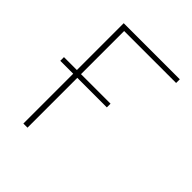

<svg xmlns="http://www.w3.org/2000/svg" viewBox="-192 -812 934 934"><g transform="rotate(45 275.5 -345.0)"><path d="M31.2 -342.8V-368.2H120.1V-690.4H505.9V-665H148.4V-368.2H351.6V-342.8H148.4V0H120.1V-342.8Z"/></g></svg>

Font: Gothic A1 Thin
Style: Regular
Weight: 250
Designer: HanYang I&C Co.,Ltd.
Foundry: HanYang I&C Co.,Ltd.
Version: Version 2.50